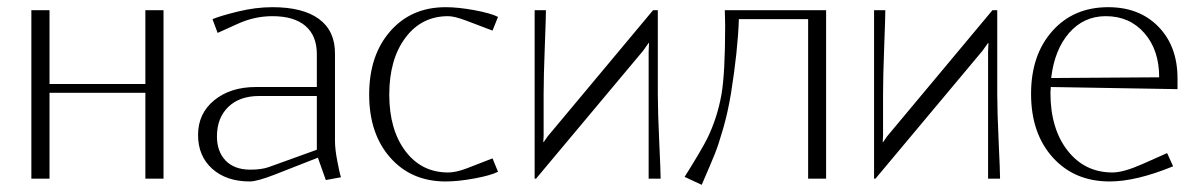

<svg xmlns="http://www.w3.org/2000/svg" viewBox="-20 -495 3318 532"><path d="M66.9 -466.8H117.2V-262.2H382.8V-466.8H433.1V0H382.8V-237.8H117.2V0H66.9Z M734.9 -475.1Q819.3 -475.1 863.8 -442.4Q908.2 -409.7 908.2 -347.2V-104Q908.2 -82 914.6 -48.6Q920.9 -15.1 924.8 -3.9L882.8 3.9L860.8 -58.1L741.2 -11.2Q692.4 7.8 671.9 7.8Q607.4 7.8 568.1 -27.3Q528.8 -62.5 528.8 -121.1Q528.8 -180.7 573.7 -217.3Q618.7 -253.9 689 -253.9H857.9V-345.2Q857.9 -396 826.4 -423.1Q794.9 -450.2 734.9 -450.2Q685.5 -450.2 639.2 -429.2L583 -403.8L568.8 -441.9Q590.8 -451.2 639.6 -463.1Q688.5 -475.1 734.9 -475.1ZM857.9 -229H698.2Q643.6 -229 612.3 -198.5Q581.1 -168 581.1 -117.2Q581.1 -75.2 605.2 -50Q629.4 -24.9 673.8 -24.9Q705.1 -24.9 725.1 -32.2L857.9 -80.1Z M1359.9 -448.2 1344.7 -410.2 1271.5 -438Q1238.8 -450.2 1221.7 -450.2Q1147.9 -450.2 1103.3 -390.4Q1058.6 -330.6 1058.6 -232.9Q1058.6 -135.7 1103.3 -76.4Q1147.9 -17.1 1221.7 -17.1Q1242.7 -17.1 1271.5 -27.8L1344.7 -56.2L1359.9 -19Q1339.4 -8.8 1294.4 -0.5Q1249.5 7.8 1214.8 7.8Q1119.6 7.8 1061.3 -58.3Q1002.9 -124.5 1002.9 -232.9Q1002.9 -341.8 1061.3 -408.4Q1119.6 -475.1 1214.8 -475.1Q1249.5 -475.1 1294.4 -466.8Q1339.4 -458.5 1359.9 -448.2Z M1802.7 -466.8V-233.9Q1802.7 -186.5 1806.6 -103Q1810.5 -19.5 1810.5 0H1777.3V-235.8V-351.1L1778.3 -376H1777.3L1761.7 -354L1465.3 0H1461.4V-466.8H1492.7Q1492.7 -447.3 1489.5 -364.3Q1486.3 -281.2 1486.3 -233.9V-119.1L1485.4 -101.1H1486.3L1497.6 -117.2L1789.6 -466.8Z M1979 -232.9Q1989.3 -292 1989.3 -424.8Q1989.3 -433.6 1988.8 -447.3Q1988.3 -460.9 1988.3 -466.8H2269V0H2219.2V-441.9H2027.3Q2024.4 -355 2005.4 -235.8Q1996.6 -183.1 1983.6 -138.2Q1970.7 -93.3 1960.4 -67.9Q1950.2 -42.5 1924.3 17.1L1877 -4.9Q1925.3 -82 1940.4 -112.8Q1967.3 -168 1979 -232.9Z M2743.2 -466.8V-233.9Q2743.2 -186.5 2747.1 -103Q2751 -19.5 2751 0H2717.8V-235.8V-351.1L2718.8 -376H2717.8L2702.1 -354L2405.8 0H2401.9V-466.8H2433.1Q2433.1 -447.3 2429.9 -364.3Q2426.8 -281.2 2426.8 -233.9V-119.1L2425.8 -101.1H2426.8L2438 -117.2L2730 -466.8Z M2891.6 -253.9Q2891.6 -251.5 2891.1 -246.1Q2890.6 -240.7 2890.6 -237.8Q2890.6 -138.7 2938 -77.9Q2985.4 -17.1 3062.5 -17.1Q3092.8 -17.1 3144.5 -40L3213.9 -70.8L3230.5 -34.2Q3127.9 7.8 3054.7 7.8Q2957 7.8 2897 -58.8Q2836.9 -125.5 2836.9 -234.9Q2836.9 -342.8 2895.8 -408.9Q2954.6 -475.1 3050.8 -475.1Q3137.2 -475.1 3189.9 -420.9Q3242.7 -366.7 3242.7 -277.8V-248ZM2892.6 -278.8 3191.9 -280.8Q3191.9 -356.4 3150.9 -403.3Q3109.9 -450.2 3043.9 -450.2Q2982.9 -450.2 2942.4 -403.8Q2901.9 -357.4 2892.6 -278.8Z"/></svg>

Font: Resagokr
Style: Light
Weight: 300
Designer: gluk
Foundry: gluk
Version: Version 0.95